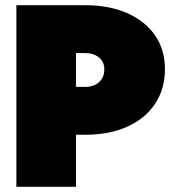

<svg xmlns="http://www.w3.org/2000/svg" viewBox="-20 -718 690 738"><path d="M207 -200V-384H307Q341 -384 361 -402.5Q381 -421 381 -452Q381 -480 360.5 -497Q340 -514 307 -514H207V-698H307Q400 -698 469 -667.5Q538 -637 576 -582Q614 -527 614 -452Q614 -376 576 -319Q538 -262 469 -231Q400 -200 307 -200ZM43 0V-698H272V0Z"/></svg>

Font: Azeret Mono Thin Black
Style: Regular
Weight: 900
Version: Version 1.002